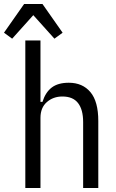

<svg xmlns="http://www.w3.org/2000/svg" viewBox="-51 -943 584 963"><path d="M76 -740H152V-432H162Q177 -480 208.5 -504Q240 -528 294 -528Q363 -528 402.5 -481Q442 -434 442 -336V0H366V-331Q366 -393 340.5 -426Q315 -459 262 -459Q216 -459 184 -431Q152 -403 152 -352V0H76ZM162 -923 263 -779 222 -749 116 -867 10 -749 -31 -779 70 -923Z"/></svg>

Font: IBM Plex Sans Cond
Style: Regular
Weight: 400
Width: 3
Designer: Mike Abbink, Paul van der Laan, Pieter van Rosmalen
Foundry: Bold Monday
Version: Version 1.3